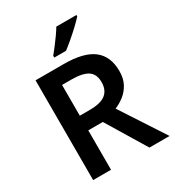

<svg xmlns="http://www.w3.org/2000/svg" viewBox="-219 -1064 1083 1190"><g transform="rotate(-30 323.0 -469.0)"><path d="M296 -714Q437 -714 504.5 -662Q572 -610 572 -504Q572 -452 552.5 -415Q533 -378 502 -353.5Q471 -329 435 -314L640 0H496L325 -282H221V0H93V-714ZM288 -607H221V-387H292Q371 -387 406.5 -415.5Q442 -444 442 -500Q442 -558 404.5 -582.5Q367 -607 288 -607ZM515 -928Q499 -910 468.5 -881Q438 -852 405 -824Q372 -796 348 -778H264V-791Q279 -809 299 -835Q319 -861 338.5 -888.5Q358 -916 371 -938H515Z"/></g></svg>

Font: Noto Sans Gujarati SemiBold
Style: Regular
Weight: 600
Designer: Jelle Bosma - Monotype Design Team, Universal Thirst
Foundry: Monotype Imaging Inc.
Version: Version 2.106; ttfautohint (v1.8.4.7-5d5b)